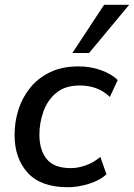

<svg xmlns="http://www.w3.org/2000/svg" viewBox="-20 -775 561 804"><path d="M264 9Q151 9 96 -51.5Q41 -112 41 -210Q41 -264 57 -315Q73 -366 106 -407Q139 -448 189.5 -472.5Q240 -497 309 -497Q358 -497 402 -481.5Q446 -466 473 -440L440 -369Q391 -417 314 -417Q253 -417 216 -386.5Q179 -356 162 -308.5Q145 -261 145 -211Q145 -147 175.5 -109Q206 -71 277 -71Q306 -71 339 -82.5Q372 -94 400 -118L426 -45Q397 -19 351.5 -5Q306 9 264 9ZM283 -553 416 -755H521L353 -553Z"/></svg>

Font: Nunito Sans SemiBold
Style: Italic
Weight: 600
Italic angle: -9°
Designer: Vernon Adams
Foundry: Vernon Adams
Version: Version 3.006; ttfautohint (v1.8.3)